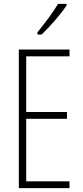

<svg xmlns="http://www.w3.org/2000/svg" viewBox="-20 -1062 425 989"><path d="M323 -1034V-1042H279C248 -991 216 -949 173 -896V-884H194C234 -921 292 -987 323 -1034ZM338 -93V-128H115V-450H325V-485H115V-772H338V-807H77V-93Z"/></svg>

Font: Noto Sans Kannada UI ExtraCondensed ExtraLight
Style: Regular
Weight: 200
Width: 2
Designer: Jelle Bosma - Monotype Design Team
Foundry: Monotype Imaging Inc.
Version: Version 2.005